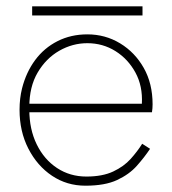

<svg xmlns="http://www.w3.org/2000/svg" viewBox="-20 -579 546 609"><path d="M62 -223H462Q463 -229 463.5 -235.5Q464 -242 464 -248Q464 -314 436 -363.5Q408 -413 361 -441.5Q314 -470 257 -470Q205 -470 162.5 -448.5Q120 -427 91.5 -388.5Q63 -350 50 -299Q46 -283 44 -266Q42 -249 42 -231Q42 -162 70 -107.5Q98 -53 145 -21.5Q192 10 251 10Q313 10 351.5 -8Q390 -26 414 -53Q438 -80 456 -107L431 -123Q416 -99 394.5 -75Q373 -51 339 -35Q305 -19 254 -19Q202 -19 161 -46Q120 -73 96.5 -121Q73 -169 73 -231V-240Q73 -304 99.5 -349Q126 -394 168 -418Q210 -442 257 -442Q306 -442 346 -417Q386 -392 409.5 -349Q433 -306 430 -250H62ZM82 -530H432V-559H82Z"/></svg>

Font: Jost ExtraLight
Style: Regular
Weight: 250
Version: Version 3.710